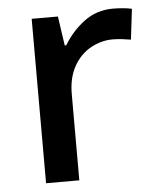

<svg xmlns="http://www.w3.org/2000/svg" viewBox="-45 -588 514 627"><g transform="rotate(-5 212.0 -274.5)"><path d="M348 -549Q363 -549 380.5 -547.5Q398 -546 410 -543L398 -443Q385 -445 370 -447Q355 -449 338 -449Q301 -449 266.5 -430Q232 -411 211 -373.5Q190 -336 190 -283V0H81V-539H167L181 -443H186Q212 -487 253 -518Q294 -549 348 -549Z"/></g></svg>

Font: Noto Sans Syriac Eastern Medium
Style: Regular
Weight: 500
Designer: Patrick Giasson and the Monotype Design Team
Foundry: Monotype Imaging Inc.
Version: Version 3.001